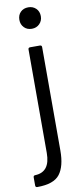

<svg xmlns="http://www.w3.org/2000/svg" viewBox="-139 -744 412 987"><g transform="rotate(-10 66.5 -251.0)"><path d="M60 -506H111Q121 -506 121 -496V44Q121 126 89.5 167Q58 208 -28 208Q-38 208 -38 198V156Q-38 146 -28 146Q50 143 50 44V-496Q50 -506 60 -506ZM30 -654Q30 -679 45.5 -694.5Q61 -710 86 -710Q110 -710 126 -694.5Q142 -679 142 -654Q142 -630 126 -614Q110 -598 86 -598Q61 -598 45.5 -614Q30 -630 30 -654Z"/></g></svg>

Font: Barlow Condensed
Style: Regular
Weight: 400
Width: 3
Designer: Jeremy Tribby
Foundry: Tribby Type
Version: Version 1.500